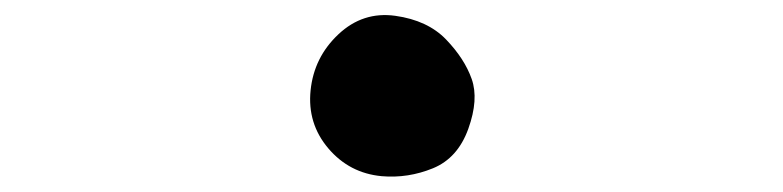

<svg xmlns="http://www.w3.org/2000/svg" viewBox="-20 -479 1040 255"><path d="M487 -245Q444 -249 416 -282Q388 -315 392.5 -359Q397 -403 429.5 -433.5Q462 -464 505 -458Q548 -452 572.5 -426.5Q597 -401 606.5 -374Q616 -347 602 -308Q588 -269 555 -255.5Q522 -242 487 -245Z"/></svg>

Font: Kosefont JP
Style: Regular
Weight: 400
Designer: Nozomi Seto 瀬戸のぞみ
Version: Version 3.00;June 19, 2020